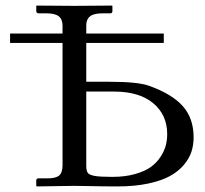

<svg xmlns="http://www.w3.org/2000/svg" viewBox="-20 -666 735 688"><path d="M388.2 -337.9H289.1V-71.8Q289.1 -53.7 294.7 -46.4Q300.3 -39.1 319.3 -35.6Q338.4 -32.2 382.8 -32.2Q428.7 -32.2 464.6 -42.5Q500.5 -52.7 521.5 -68.4Q542.5 -84 555.9 -105Q569.3 -126 574.2 -145.5Q579.1 -165 579.1 -185.1Q579.1 -254.4 529.1 -296.1Q479 -337.9 388.2 -337.9ZM566.9 -512.2H289.1V-373H372.1Q473.6 -373 513.2 -358.9Q595.7 -329.6 634.8 -285.9Q673.8 -242.2 673.8 -173.8Q673.8 -146.5 666 -122.3Q658.2 -98.1 638.7 -75Q619.1 -51.8 589.1 -35.2Q559.1 -18.6 511 -8.3Q462.9 2 401.9 2Q350.6 2 311.5 1Q272.5 0 246.1 0L111.8 2L109.9 0V-19Q109.9 -26.9 118.2 -26.9H149.9Q180.7 -26.9 192.4 -37.4Q204.1 -47.9 204.1 -74.2V-512.2H16.1V-545.9H204.1V-574.2Q204.1 -596.7 190.7 -607.4Q177.2 -618.2 147 -618.2H118.2Q115.2 -618.2 112.5 -620.4Q109.9 -622.6 109.9 -626V-645L111.8 -646Q204.1 -645 245.1 -645L380.9 -646L382.8 -645V-626Q382.8 -618.2 375 -618.2H347.2Q315.9 -618.2 302.5 -607.4Q289.1 -596.7 289.1 -575.2V-545.9H566.9Z"/></svg>

Font: Common Serif SemiBold
Style: Regular
Weight: 600
Designer: Philipp H. Poll, Khaled Hosny
Foundry: Stefan Peev, Context Ltd.
Version: Version 1.026